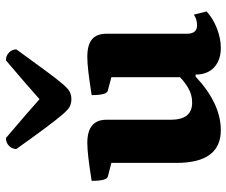

<svg xmlns="http://www.w3.org/2000/svg" viewBox="-80 -690 782 663"><g transform="rotate(-90 311.5 -359.0)"><path d="M193 12Q80 12 80 -141V-366L33 -378Q18 -381 18 -434Q68 -442 99 -445.5Q130 -449 149 -449Q229 -449 229 -383V-161Q229 -87 288 -87Q316 -87 338.5 -100.5Q361 -114 376 -129V-366L330 -378Q314 -381 314 -434Q365 -442 395.5 -445.5Q426 -449 446 -449Q487 -449 506.5 -433Q526 -417 526 -383V-105Q526 -70 555 -70Q575 -70 592 -81L603 -37Q579 -15 544.5 -1.5Q510 12 477 12Q435 12 410 -11Q385 -34 385 -75H378Q285 12 193 12ZM300 -504Q287 -504 276 -509Q265 -514 248.5 -533Q232 -552 203.5 -590Q175 -628 128 -694Q128 -709 139 -719.5Q150 -730 166 -730Q213 -690 246 -661.5Q279 -633 300 -614Q321 -633 354 -661.5Q387 -690 434 -730Q450 -730 461 -719.5Q472 -709 472 -694Q424 -628 396 -590Q368 -552 351.5 -533Q335 -514 324 -509Q313 -504 300 -504Z"/></g></svg>

Font: Petrona ExtraBold
Style: Regular
Weight: 800
Designer: Ringo R. Seeber
Foundry: Ringo R. Seeber
Version: Version 2.001; ttfautohint (v1.8.3)